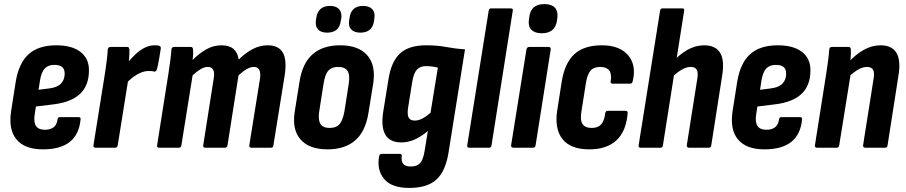

<svg xmlns="http://www.w3.org/2000/svg" viewBox="-20 -724 4440 941"><path d="M190 8Q101 8 60.5 -41Q20 -90 35 -183L57 -323Q72 -415 120.5 -458.5Q169 -502 256 -502Q332 -502 374 -470Q416 -438 416 -380Q416 -306 373.5 -265Q331 -224 246 -213L156 -202L150 -163Q144 -125 156.5 -106.5Q169 -88 200 -88Q227 -88 243 -100.5Q259 -113 262 -139Q263 -150 274 -150H364Q377 -150 375 -139Q368 -65 322 -28.5Q276 8 190 8ZM169 -284 224 -291Q262 -296 279.5 -315Q297 -334 297 -363Q297 -385 284.5 -395.5Q272 -406 247 -406Q216 -406 199.5 -388.5Q183 -371 176 -330Z M449 0Q436 0 438 -12L495 -368Q500 -402 503.5 -430Q507 -458 508 -481Q510 -494 521 -494H603Q614 -494 614 -481Q615 -464 613 -440.5Q611 -417 608 -398L613 -362L557 -12Q555 0 544 0ZM596 -312 604 -416Q623 -438 644 -458Q665 -478 689 -490Q713 -502 738 -502Q746 -502 751.5 -501.5Q757 -501 761 -499Q769 -497 768 -486Q765 -464 760 -436Q755 -408 749 -384Q745 -372 735 -373Q730 -375 723.5 -375.5Q717 -376 708 -376Q690 -376 670.5 -368Q651 -360 632 -346Q613 -332 596 -312Z M761 0Q748 0 750 -12L806 -367Q811 -402 815 -430.5Q819 -459 820 -481Q822 -494 833 -494H915Q926 -494 926 -481Q927 -470 926.5 -457Q926 -444 924 -430Q958 -464 992.5 -483Q1027 -502 1066 -502Q1140 -502 1150 -432Q1183 -465 1218.5 -483.5Q1254 -502 1292 -502Q1345 -502 1366 -466.5Q1387 -431 1375 -353L1320 -12Q1319 0 1308 0H1213Q1200 0 1202 -13L1254 -337Q1263 -396 1224 -396Q1208 -396 1189.5 -385.5Q1171 -375 1149 -355L1095 -12Q1093 0 1082 0H987Q974 0 976 -12L1027 -337Q1038 -396 998 -396Q982 -396 964 -385.5Q946 -375 924 -355L869 -12Q868 0 856 0Z M1585 8Q1495 8 1452.5 -41Q1410 -90 1425 -180L1448 -324Q1462 -414 1512 -458Q1562 -502 1648 -502Q1736 -502 1779.5 -453.5Q1823 -405 1809 -314L1786 -172Q1772 -81 1721.5 -36.5Q1671 8 1585 8ZM1596 -97Q1628 -97 1644 -115.5Q1660 -134 1668 -178L1689 -312Q1696 -356 1683.5 -376Q1671 -396 1637 -396Q1606 -396 1589.5 -378Q1573 -360 1566 -315L1545 -181Q1538 -138 1550 -117.5Q1562 -97 1596 -97ZM1746 -564Q1717 -564 1702 -579Q1687 -594 1691 -621L1693 -636Q1701 -695 1759 -695Q1789 -695 1804 -679.5Q1819 -664 1815 -636L1813 -621Q1805 -564 1746 -564ZM1583 -564Q1554 -564 1539.5 -579Q1525 -594 1528 -621L1530 -636Q1539 -695 1597 -695Q1627 -695 1641.5 -679.5Q1656 -664 1653 -636L1650 -621Q1643 -564 1583 -564Z M2069 -502Q2123 -502 2168 -493.5Q2213 -485 2259 -482L2179 19Q2165 113 2120 155Q2075 197 1986 197Q1899 197 1862.5 153Q1826 109 1838 42Q1841 30 1851 30H1938Q1951 30 1949 42Q1946 66 1956 79Q1966 92 1993 92Q2024 92 2039 75.5Q2054 59 2061 16L2077 -82Q2045 -55 2013 -40.5Q1981 -26 1947 -26Q1890 -26 1868 -65Q1846 -104 1859 -181L1884 -336Q1898 -424 1941.5 -463Q1985 -502 2069 -502ZM2013 -133Q2030 -133 2049 -142.5Q2068 -152 2090 -171L2126 -393Q2113 -396 2098 -398Q2083 -400 2068 -400Q2040 -400 2024 -383.5Q2008 -367 2001 -326L1980 -196Q1975 -162 1983 -147.5Q1991 -133 2013 -133Z M2280 0Q2268 0 2270 -12L2375 -671Q2377 -683 2387 -683H2483Q2496 -683 2493 -671L2389 -12Q2387 0 2377 0Z M2497 0Q2484 0 2485 -12L2560 -481Q2563 -494 2573 -494H2668Q2681 -494 2679 -481L2605 -12Q2603 0 2592 0ZM2635 -561Q2602 -561 2585 -577.5Q2568 -594 2572 -625L2574 -640Q2581 -704 2648 -704Q2682 -704 2698.5 -687.5Q2715 -671 2712 -640L2710 -625Q2702 -561 2635 -561Z M2868 8Q2777 8 2737 -42Q2697 -92 2711 -183L2733 -324Q2748 -416 2795.5 -459Q2843 -502 2930 -502Q3017 -502 3058.5 -453Q3100 -404 3081 -326Q3078 -314 3069 -314H2983Q2970 -314 2973 -326Q2979 -362 2965.5 -379Q2952 -396 2922 -396Q2890 -396 2874 -377.5Q2858 -359 2851 -314L2830 -180Q2822 -137 2834.5 -117Q2847 -97 2880 -97Q2911 -97 2926.5 -114.5Q2942 -132 2946 -168Q2948 -181 2959 -181H3045Q3058 -181 3056 -168Q3049 -81 3001.5 -36.5Q2954 8 2868 8Z M3120 0Q3108 0 3110 -12L3215 -671Q3217 -683 3227 -683H3323Q3336 -683 3333 -671L3229 -12Q3228 0 3217 0ZM3358 0Q3345 0 3346 -12L3397 -335Q3403 -368 3395 -382Q3387 -396 3365 -396Q3345 -396 3322 -383Q3299 -370 3272 -344L3270 -414Q3309 -457 3349 -479.5Q3389 -502 3431 -502Q3487 -502 3509.5 -465Q3532 -428 3519 -351L3466 -12Q3465 0 3453 0Z M3726 8Q3637 8 3596.5 -41Q3556 -90 3571 -183L3593 -323Q3608 -415 3656.5 -458.5Q3705 -502 3792 -502Q3868 -502 3910 -470Q3952 -438 3952 -380Q3952 -306 3909.5 -265Q3867 -224 3782 -213L3692 -202L3686 -163Q3680 -125 3692.5 -106.5Q3705 -88 3736 -88Q3763 -88 3779 -100.5Q3795 -113 3798 -139Q3799 -150 3810 -150H3900Q3913 -150 3911 -139Q3904 -65 3858 -28.5Q3812 8 3726 8ZM3705 -284 3760 -291Q3798 -296 3815.5 -315Q3833 -334 3833 -363Q3833 -385 3820.5 -395.5Q3808 -406 3783 -406Q3752 -406 3735.5 -388.5Q3719 -371 3712 -330Z M4222 0Q4209 0 4210 -12L4261 -335Q4267 -368 4259 -382Q4251 -396 4229 -396Q4209 -396 4186 -383Q4163 -370 4136 -344L4134 -414Q4173 -457 4213 -479.5Q4253 -502 4295 -502Q4351 -502 4373.5 -465Q4396 -428 4383 -351L4330 -12Q4329 0 4317 0ZM3985 0Q3972 0 3974 -12L4030 -367Q4035 -401 4039 -430.5Q4043 -460 4044 -481Q4046 -494 4057 -494H4138Q4150 -494 4150 -481Q4151 -465 4149 -441Q4147 -417 4144 -398L4150 -366L4093 -12Q4091 0 4080 0Z"/></svg>

Font: Sofia Sans Condensed ExtraBold
Style: Italic
Weight: 800
Italic angle: -9°
Version: Version 4.100